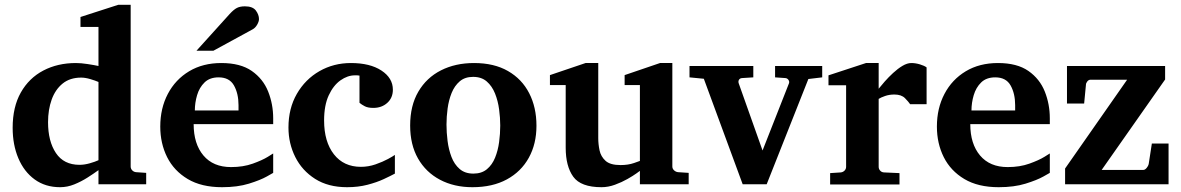

<svg xmlns="http://www.w3.org/2000/svg" viewBox="-20 -760 4873 792"><path d="M583 0H386.2V-58.1Q366.7 -43.9 341.1 -27.6Q315.4 -11.2 286.6 0.5Q257.8 12.2 228 12.2Q167 12.2 123 -19.8Q79.1 -51.8 55.7 -107.2Q32.2 -162.6 32.2 -232.9Q32.2 -318.8 65.9 -378.4Q99.6 -438 158.7 -469Q217.8 -500 293 -500Q314 -500 341.1 -495.8Q368.2 -491.7 386.2 -487.8V-648.9H312V-689.9L467.8 -740.2H519V-73.2Q519 -64 525.4 -57.4Q531.7 -50.8 541 -49.8L583 -46.9ZM386.2 -99.1V-421.9Q373 -427.7 352.3 -433.8Q331.5 -439.9 314.9 -439.9Q268.6 -439.9 238.3 -415.3Q208 -390.6 193.1 -349.1Q178.2 -307.6 178.2 -255.9Q178.2 -177.2 210.7 -128.7Q243.2 -80.1 308.1 -80.1Q328.1 -80.1 350.3 -86.4Q372.6 -92.8 386.2 -99.1Z M896 12.2Q811 12.2 754.4 -21.5Q697.8 -55.2 669.4 -111.8Q641.1 -168.5 641.1 -237.8Q641.1 -313.5 672.4 -372.8Q703.6 -432.1 760.3 -466.1Q816.9 -500 893.1 -500Q971.7 -500 1018.6 -467.3Q1065.4 -434.6 1086.2 -382.3Q1106.9 -330.1 1106.9 -272Q1106.9 -266.1 1106.9 -260Q1106.9 -253.9 1106.9 -248H778.8Q778.8 -166.5 819.1 -118.7Q859.4 -70.8 933.1 -70.8Q983.4 -70.8 1022.7 -85Q1062 -99.1 1084.5 -113Q1106.9 -127 1106.9 -127V-46.9Q1106.9 -46.9 1080.6 -32Q1054.2 -17.1 1006.8 -2.4Q959.5 12.2 896 12.2ZM783.7 -304.2H963.9V-326.2Q963.9 -374 945.1 -407.5Q926.3 -440.9 881.8 -440.9Q845.2 -440.9 823.7 -419.9Q802.2 -398.9 793 -367.4Q783.7 -335.9 783.7 -304.2ZM1048.3 -681.2Q1048.3 -671.4 1040.8 -658.2Q1033.2 -645 1022.5 -639.2L860.4 -550.8H790.5L927.2 -702.1Q944.3 -720.7 957.3 -727.3Q970.2 -733.9 990.2 -733.9Q1022.5 -733.9 1035.4 -716.6Q1048.3 -699.2 1048.3 -681.2Z M1608.9 -43.9Q1591.8 -34.7 1563 -21.2Q1534.2 -7.8 1495.8 2.2Q1457.5 12.2 1411.6 12.2Q1334 12.2 1280 -22Q1226.1 -56.2 1198 -112.3Q1169.9 -168.5 1169.9 -233.9Q1169.9 -313 1204.6 -373Q1239.3 -433.1 1297.9 -466.6Q1356.4 -500 1427.7 -500Q1506.3 -500 1553.5 -469Q1600.6 -438 1600.6 -390.1Q1600.6 -356.4 1577.6 -335.7Q1554.7 -314.9 1520 -314.9Q1498 -314.9 1485.1 -321.5Q1472.2 -328.1 1462.9 -335.9V-448.2Q1457.5 -449.2 1453.4 -449.2Q1449.2 -449.2 1443.8 -449.2Q1413.6 -449.2 1384.3 -428.5Q1355 -407.7 1335.9 -366.5Q1316.9 -325.2 1316.9 -263.2Q1316.9 -175.3 1357.4 -123.5Q1397.9 -71.8 1468.8 -71.8Q1499.5 -71.8 1529.1 -82Q1558.6 -92.3 1580.6 -104.2Q1602.5 -116.2 1608.9 -121.1Z M2192.9 -241.2Q2192.9 -166.5 2161.4 -109.4Q2129.9 -52.2 2070.8 -20Q2011.7 12.2 1928.7 12.2Q1853 12.2 1794.9 -18.6Q1736.8 -49.3 1704.3 -106.2Q1671.9 -163.1 1671.9 -242.2Q1671.9 -324.2 1705.6 -381.8Q1739.3 -439.5 1798.8 -469.7Q1858.4 -500 1935.5 -500Q2018.1 -500 2075.4 -467Q2132.8 -434.1 2162.8 -375.7Q2192.9 -317.4 2192.9 -241.2ZM2043.5 -242.2Q2043.5 -273.9 2038.8 -308.8Q2034.2 -343.8 2022 -374.3Q2009.8 -404.8 1988 -423.8Q1966.3 -442.9 1931.6 -442.9Q1897.9 -442.9 1876.5 -424.6Q1855 -406.2 1843 -376.7Q1831.1 -347.2 1826.4 -312.7Q1821.8 -278.3 1821.8 -246.1Q1821.8 -213.9 1826.2 -178.7Q1830.6 -143.6 1842.3 -112.8Q1854 -82 1876 -63Q1897.9 -43.9 1932.6 -43.9Q1966.8 -43.9 1988.5 -62Q2010.3 -80.1 2022.2 -109.6Q2034.2 -139.2 2038.8 -173.8Q2043.5 -208.5 2043.5 -242.2Z M2820.8 0H2619.6V-55.2Q2619.6 -55.2 2605.5 -44.9Q2591.3 -34.7 2568.1 -21.5Q2544.9 -8.3 2516.8 2Q2488.8 12.2 2461.4 12.2Q2376 12.2 2344.7 -31Q2313.5 -74.2 2313.5 -150.9V-409.2H2248.5V-450.2L2395.5 -500H2447.8V-189.9Q2447.8 -165.5 2453.1 -139.9Q2458.5 -114.3 2477.8 -96.7Q2497.1 -79.1 2539.6 -79.1Q2571.3 -79.1 2595.5 -87.6Q2619.6 -96.2 2619.6 -96.2V-409.2H2556.6V-450.2L2702.6 -500H2753.4V-73.2Q2753.4 -64 2760.5 -57.4Q2767.6 -50.8 2776.9 -49.8L2820.8 -46.9Z M3371.6 -440.9 3314.5 -434.1 3142.6 0H3043.5L2883.3 -435.1L2824.2 -440.9V-487.8H3087.4V-440.9L3041.5 -438Q3032.2 -437.5 3028.3 -430.9Q3024.4 -424.3 3027.3 -416L3125.5 -139.2L3234.4 -416Q3237.3 -423.3 3232.4 -430.4Q3227.5 -437.5 3219.2 -438L3177.2 -440.9V-487.8H3371.6Z M3802.2 -330.1H3734.4Q3728 -339.8 3713.1 -355Q3698.2 -370.1 3669.4 -370.1Q3648.4 -370.1 3630.9 -364Q3613.3 -357.9 3604.5 -352.1V-71.8Q3604.5 -63 3610.6 -56.2Q3616.7 -49.3 3626.5 -48.8L3690.4 -45.9V1H3404.3V-45.9L3448.2 -48.8Q3457.5 -49.8 3463.9 -56.4Q3470.2 -63 3470.2 -71.8V-408.2H3397.5V-449.2L3552.2 -500H3604.5V-394Q3613.8 -405.8 3629.4 -423.6Q3645 -441.4 3664.1 -459Q3683.1 -476.6 3702.6 -488.3Q3722.2 -500 3739.3 -500Q3756.3 -500 3774.9 -494.4Q3793.5 -488.8 3802.2 -481.9Z M4099.6 12.2Q4014.6 12.2 3958 -21.5Q3901.4 -55.2 3873 -111.8Q3844.7 -168.5 3844.7 -237.8Q3844.7 -313.5 3876 -372.8Q3907.2 -432.1 3963.9 -466.1Q4020.5 -500 4096.7 -500Q4175.3 -500 4222.2 -467.3Q4269 -434.6 4289.8 -382.3Q4310.5 -330.1 4310.5 -272Q4310.5 -266.1 4310.5 -260Q4310.5 -253.9 4310.5 -248H3982.4Q3982.4 -166.5 4022.7 -118.7Q4063 -70.8 4136.7 -70.8Q4187 -70.8 4226.3 -85Q4265.6 -99.1 4288.1 -113Q4310.5 -127 4310.5 -127V-46.9Q4310.5 -46.9 4284.2 -32Q4257.8 -17.1 4210.4 -2.4Q4163.1 12.2 4099.6 12.2ZM3987.3 -304.2H4167.5V-326.2Q4167.5 -374 4148.7 -407.5Q4129.9 -440.9 4085.4 -440.9Q4048.8 -440.9 4027.3 -419.9Q4005.9 -398.9 3996.6 -367.4Q3987.3 -335.9 3987.3 -304.2Z M4800.3 0H4373.5V-64.9L4629.4 -431.2H4478.5Q4470.7 -431.2 4465.1 -424.1Q4459.5 -417 4459.5 -410.2L4452.1 -333H4381.3V-487.8H4786.1V-432.1L4524.4 -59.1H4696.3Q4703.1 -59.1 4710 -67.4Q4716.8 -75.7 4718.3 -83L4731.4 -168H4800.3Z"/></svg>

Font: Charis
Style: Bold
Weight: 700
Designer: Walt Agee, Miriam Martin, Annie Olsen, Victor Gaultney, Lorna Priest, Alan Ward, Bob Hallissy, Martin Hosken, Sharon Cor
Foundry: SIL Global
Version: Version 7.000